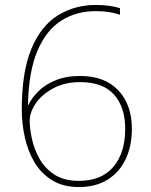

<svg xmlns="http://www.w3.org/2000/svg" viewBox="-20 -746 610 776"><path d="M68 -303Q68 -456 107 -549Q146 -642 214 -684Q282 -726 367 -726Q397 -726 421 -722.5Q445 -719 465 -713V-686Q447 -693 422 -697Q397 -701 367 -701Q288 -701 227.5 -662.5Q167 -624 131.5 -541Q96 -458 93 -322H95Q108 -350 135 -377Q162 -404 204.5 -421.5Q247 -439 304 -439Q403 -439 458 -381Q513 -323 513 -225Q513 -156 488 -103Q463 -50 415 -20Q367 10 299 10Q236 10 191.5 -17Q147 -44 120 -89Q93 -134 80.5 -190Q68 -246 68 -303ZM299 -15Q390 -15 438 -71.5Q486 -128 486 -225Q486 -313 441 -363.5Q396 -414 304 -414Q241 -414 195 -389Q149 -364 124.5 -328Q100 -292 100 -258Q100 -228 108.5 -187Q117 -146 138.5 -106.5Q160 -67 199 -41Q238 -15 299 -15Z"/></svg>

Font: Noto Sans Lao Looped Thin
Style: Regular
Weight: 100
Designer: Mark Frömberg, Ben Mitchell
Foundry: The Fontpad Ltd
Version: Version 1.002; ttfautohint (v1.8.4.7-5d5b)